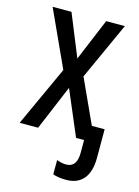

<svg xmlns="http://www.w3.org/2000/svg" viewBox="-112 -600 618 855"><g transform="rotate(15 197.0 -172.5)"><path d="M218 183V117Q242 126 261 126Q311 126 311 59V0H274L186 -207L99 0H14L141 -277L22 -537H109L188 -343L269 -537H355L235 -273L328 -70H387V61Q387 126 359 159Q331 192 280 192Q242 192 218 183Z"/></g></svg>

Font: Noto Sans UI Cond
Style: Regular
Weight: 400
Width: 3
Designer: Monotype Design Team
Foundry: Monotype Imaging Inc.
Version: Version 1.001